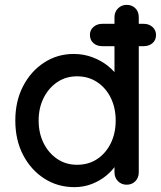

<svg xmlns="http://www.w3.org/2000/svg" viewBox="-20 -760 662 790"><path d="M501 -740Q523 -740 537 -726Q551 -712 551 -689V-51Q551 -29 537 -14.5Q523 0 501 0Q480 0 465.5 -14.5Q451 -29 451 -51V-123L472 -122Q472 -104 457.5 -81.5Q443 -59 418 -38Q393 -17 359 -3.5Q325 10 286 10Q217 10 162 -25.5Q107 -61 75 -122.5Q43 -184 43 -264Q43 -344 75 -405.5Q107 -467 161.5 -502.5Q216 -538 283 -538Q325 -538 361.5 -524Q398 -510 425 -488Q452 -466 467 -441.5Q482 -417 482 -395L451 -392V-689Q451 -711 465.5 -725.5Q480 -740 501 -740ZM297 -82Q345 -82 380.5 -106Q416 -130 436 -171Q456 -212 456 -264Q456 -316 436 -357Q416 -398 380 -422Q344 -446 297 -446Q251 -446 215.5 -422Q180 -398 159.5 -357Q139 -316 139 -264Q139 -212 159.5 -171Q180 -130 215.5 -106Q251 -82 297 -82ZM401 -570Q379 -570 364.5 -582.5Q350 -595 350 -617Q350 -636 364.5 -649Q379 -662 401 -662H571Q593 -662 607.5 -649Q622 -636 622 -616Q622 -595 607.5 -582.5Q593 -570 571 -570Z"/></svg>

Font: Quicksand Light SemiBold
Style: Regular
Weight: 600
Version: Version 3.006